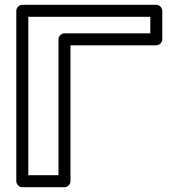

<svg xmlns="http://www.w3.org/2000/svg" viewBox="-20 -756 726 801"><path d="M607 -617H249C234 -617 224 -603 224 -592V-25H98V-686H607ZM632 -567C643 -567 657 -577 657 -592V-711C657 -722 647 -736 632 -736H73C62 -736 48 -726 48 -711V0C48 11 58 25 73 25H249C260 25 274 15 274 0V-567Z"/></svg>

Font: Asimov
Style: XWidOu
Weight: 500
Designer: Google
Version: Version 2.000980; 2014